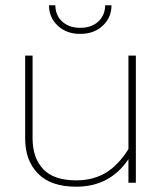

<svg xmlns="http://www.w3.org/2000/svg" viewBox="-20 -690 613 725"><path d="M165 -670H189Q189 -633 214.5 -609Q240 -585 283 -585Q326 -585 351.5 -609Q377 -633 377 -670H401Q401 -624 368 -593Q335 -562 283 -562Q231 -562 198 -593Q165 -624 165 -670ZM75 -166V-480H103V-168Q103 -94 143 -51.5Q183 -9 268 -9Q331 -9 378.5 -37Q426 -65 465 -127V-480H493V0H465V-89Q395 15 268 15Q172 15 123.5 -34.5Q75 -84 75 -166Z"/></svg>

Font: Prompt Thin
Style: Regular
Weight: 250
Designer: Katatrad Team
Foundry: CadsonDemak
Version: Version 1.001